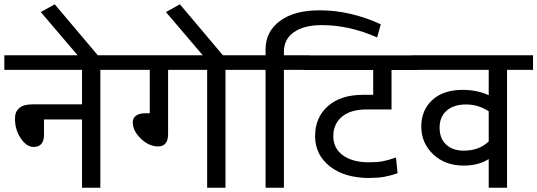

<svg xmlns="http://www.w3.org/2000/svg" viewBox="-35 -885 2532 905"><path d="M351.6 0V-321.8H172.4V-250.5Q172.4 -192.4 123.5 -192.4Q90.3 -192.4 63 -232.7Q35.6 -272.9 35.6 -325.7Q35.6 -393.1 118.2 -393.1H351.6V-555.7H-14.6V-624.5H560.5V-555.7H438V0Z M449.7 -596.2H355L157.2 -828.1L223.1 -864.7Z M941.4 0V-555.7H757.3V-253.4Q757.3 -194.8 710 -194.8Q667.5 -194.8 629.2 -231.2Q590.8 -267.6 590.8 -309.1Q590.8 -328.6 606.2 -339.8Q621.6 -351.1 648.9 -351.1H670.9V-555.7H531.2V-624.5H1150.4V-555.7H1027.8V0Z M1039.6 -596.2H944.8L747.1 -828.1L813 -864.7Z M1216.8 0V-555.7H1121.1V-624.5H1216.8V-652.3Q1216.8 -735.4 1283.9 -785.9Q1351.1 -836.4 1472.2 -836.4Q1616.2 -836.4 1759.8 -770.5L1742.7 -708.5Q1611.8 -766.6 1482.4 -766.6Q1397.9 -766.6 1350.6 -733.6Q1303.2 -700.7 1303.2 -641.1V-624.5H1425.8V-555.7H1303.2V0Z M1708 -46.4V-45.9Q1589.4 -45.9 1519.8 -100.8Q1450.2 -155.8 1450.2 -243.4Q1450.2 -331.1 1510.3 -384.5Q1570.3 -438 1675.3 -438H1724.1V-555.2H1396.5V-624H1933.1V-555.2H1810.5V-369.1H1693.8Q1617.7 -369.1 1576.9 -335Q1536.1 -300.8 1536.1 -243.2Q1536.1 -185.5 1581.5 -152.8Q1627 -120.1 1702.1 -120.1Q1743.7 -120.1 1768.6 -124.8Q1793.5 -129.4 1831.5 -142.6L1838.9 -68.4Q1802.2 -56.2 1775.1 -51.3Q1748 -46.4 1708 -46.4Z M2150.9 -174.8Q2223.1 -174.8 2268.6 -218.3V-360.4Q2219.7 -392.6 2161.6 -392.6Q2103.5 -392.6 2070.3 -363.5Q2037.1 -334.5 2037.1 -283.2Q2037.1 -231.9 2068.1 -203.4Q2099.1 -174.8 2150.9 -174.8ZM2268.6 0V-135.3Q2220.7 -104.5 2150.4 -104.5Q2063 -104.5 2006.8 -157.7Q1950.7 -210.9 1950.7 -288.3Q1950.7 -365.7 2002.7 -413.6Q2054.7 -461.4 2146 -461.4Q2212.4 -461.4 2268.6 -436.5V-555.7H1903.8V-624.5H2477.5V-555.7H2355V0Z"/></svg>

Font: Yantramanav
Style: Regular
Weight: 400
Version: Version 1.000;PS 1.0;hotconv 1.0.72;makeotf.lib2.5.5900; ttf